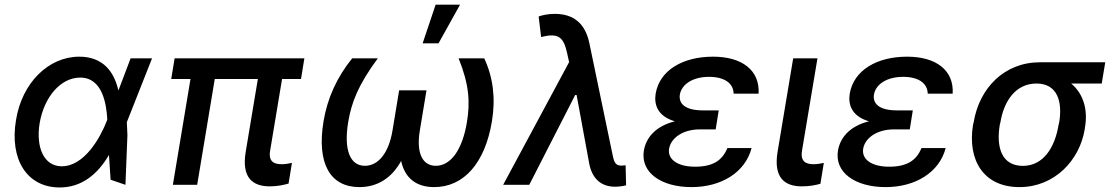

<svg xmlns="http://www.w3.org/2000/svg" viewBox="-20 -797 4803 828"><path d="M235.4 11.4C331 12.4 400.6 -44.7 449.9 -128.6L457 -22L521 0L529.5 -213.8L527 -270.2L635.7 -545.5H543.3L492.5 -411.6L490.4 -407.3C471.2 -492.2 420.5 -552.6 321.7 -552.6C189.3 -552.6 74.6 -440 49 -279.1C20.6 -109.7 95.9 10.3 235.4 11.4ZM150.9 -265.6C170.5 -380 242.2 -462.4 326 -462.4C421.9 -462.4 438.9 -348.4 442.5 -284.1V-280.9L440.3 -274.9C413 -204.5 344.5 -79.9 246.1 -79.9C170.5 -79.9 133.9 -159.1 150.9 -265.6Z M1292.6 -545.5H733L718.4 -456.3H801.5L725.5 0H830.3L906.2 -456.3H1092L1039.4 -141C1022 -33 1067.1 6.7 1143.5 6.7C1177.9 6.7 1204.9 0 1224.4 -5.3L1239 -94.5C1228.3 -92.3 1210.6 -88.8 1195.3 -88.8C1163.7 -88.8 1136.7 -98.4 1144.9 -147L1196.4 -456.3H1278.1Z M1609.4 -545.5H1498.9C1433.2 -464.5 1392 -373.9 1375.4 -274.9C1344.8 -92 1403.8 9.9 1529.8 9.9C1608.7 9.9 1670.1 -30.2 1709.9 -103C1725.5 -30.2 1773.8 9.9 1852.3 9.9C1979 9.9 2071.7 -92 2101.6 -274.9C2117.9 -373.9 2106.2 -464.5 2068.2 -545.5H1957.7C2003.6 -431.5 2007.8 -355.8 1993.6 -270.2C1974.1 -151.6 1924.4 -82 1859.4 -82C1802.9 -82 1774.1 -135.3 1790.5 -234L1819.2 -407.3H1701.3L1672.6 -234C1656.2 -135.3 1610.4 -82 1553.6 -82C1489 -82 1462 -151.6 1481.5 -270.2C1495.7 -355.8 1525.2 -431.5 1609.4 -545.5ZM1802.6 -610.1H1871.1L1964.1 -777H1858.7Z M2632.5 8.2C2647.7 8.2 2665.8 6 2680 2.1L2677.9 -84.2C2673.7 -83.8 2664.4 -82.7 2659.1 -82.7C2631.4 -82.7 2627.5 -103 2621.8 -129.3L2521.7 -610.4C2504.3 -695 2454.5 -737.2 2372.5 -737.2C2343.4 -737.2 2317.8 -731.5 2302.9 -725.9L2313.6 -637.4C2384.2 -654.8 2409.4 -641 2425.1 -570.7L2434.3 -529.1L2149.9 0H2262.4L2460.6 -387.4H2466.6L2521.3 -90.2C2534.4 -24.5 2574.2 8.2 2632.5 8.2Z M3079.5 -321H3010.3C2937.9 -321 2905.5 -348 2911.9 -389.2C2919.7 -433.9 2967.7 -465.6 3037.6 -465.6C3104 -465.6 3142.8 -438.2 3143.8 -393.1H3251.4C3257.5 -493.6 3180.4 -552.6 3055 -552.6C2924.4 -552.6 2824.6 -494 2807.5 -393.1C2800.1 -347.3 2814.6 -296.2 2890.3 -273.8C2800.8 -251.4 2765.3 -197.4 2756.7 -148.1C2741.1 -53.3 2830.6 9.9 2962.4 9.9C3090.6 9.9 3193.9 -53.6 3221.2 -158.4H3116.8C3094.8 -104.4 3053.3 -78.1 2977.6 -78.1C2900.9 -78.1 2858.3 -110.4 2865.4 -155.5C2873.9 -204.5 2928.3 -239 2997.2 -239H3066.4Z M3400.6 -545.5 3333.1 -141C3315.7 -33 3361.5 6.7 3437.9 6.7C3471.9 6.7 3498.9 1.1 3518.1 -4.6L3532.7 -94.5C3522.7 -92.3 3503.9 -88.8 3489.7 -88.8C3457.4 -88.8 3430.8 -98.4 3438.6 -147L3505.3 -545.5Z M3916.5 -321H3847.3C3774.9 -321 3742.5 -348 3748.9 -389.2C3756.7 -433.9 3804.7 -465.6 3874.6 -465.6C3941.1 -465.6 3979.8 -438.2 3980.8 -393.1H4088.4C4094.5 -493.6 4017.4 -552.6 3892 -552.6C3761.4 -552.6 3661.6 -494 3644.5 -393.1C3637.1 -347.3 3651.6 -296.2 3727.3 -273.8C3637.8 -251.4 3602.3 -197.4 3593.8 -148.1C3578.1 -53.3 3667.6 9.9 3799.4 9.9C3927.6 9.9 4030.9 -53.6 4058.2 -158.4H3953.8C3931.8 -104.4 3890.3 -78.1 3814.6 -78.1C3737.9 -78.1 3695.3 -110.4 3702.4 -155.5C3710.9 -204.5 3765.3 -239 3834.2 -239H3903.4Z M4179 -269.9 4176.1 -258.5C4151.6 -106.2 4221.6 9.9 4376.4 9.9C4528.8 9.9 4636 -106.9 4657.7 -238.6L4659.1 -248.6C4672.9 -329.2 4648.8 -396 4599.4 -436.8H4731.2L4746.4 -528.4H4464.5C4310.7 -528.4 4203.1 -416.5 4179 -269.9ZM4291.5 -258.5 4294.4 -269.9C4308.9 -359.4 4359 -436.8 4449.6 -436.8C4539.8 -436.8 4562.5 -359.4 4547.9 -269.9L4545.1 -258.5C4529.5 -162.6 4480.5 -81.7 4391.3 -81.7C4299 -81.7 4275.6 -162.6 4291.5 -258.5Z"/></svg>

Font: Margiela Sans Medium
Style: Italic
Weight: 500
Italic angle: -9.39999°
Designer: Stefan Endress, Andreas Faust
Version: Version 1.100;FEAKit 1.0